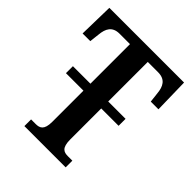

<svg xmlns="http://www.w3.org/2000/svg" viewBox="-199 -834 954 954"><g transform="rotate(45 277.5 -357.0)"><path d="M132 0H422V-47H391C362 -47 340 -55 340 -115V-332H462V-381H340V-659H412C464 -659 480 -626 484 -582L490 -530H544L540 -714H15L11 -530H65L71 -582C75 -626 91 -659 142 -659H215V-381H92V-332H215V-113C215 -55 192 -47 164 -47H132Z"/></g></svg>

Font: Noto Serif Condensed Semi
Style: Regular
Weight: 600
Width: 3
Designer: Monotype Design Team
Foundry: Monotype Imaging Inc.
Version: Version 1.002